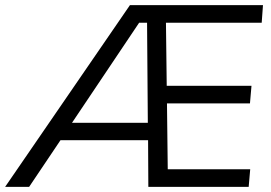

<svg xmlns="http://www.w3.org/2000/svg" viewBox="-42 -732 1063 752"><path d="M983 -643H608L611 -396H943L937 -327H612L615 -69H938L932 0H539L538 -183H195L72 0H-22L467 -712H988ZM537 -251 534 -643H503L240 -251Z"/></svg>

Font: PRinguin Sans
Style: Italic
Weight: 400
Designer: Vernon Adams
Foundry: Vernon Adams
Version: ""